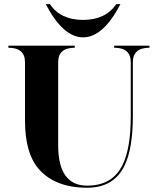

<svg xmlns="http://www.w3.org/2000/svg" viewBox="-20 -879 743 904"><path d="M195.3 -859.4H214.8Q265.6 -785.2 371.1 -785.2Q476.6 -785.2 527.3 -859.4H546.9Q465.8 -703.1 371.1 -703.1Q277.3 -703.1 195.3 -859.4ZM595.7 -332V-585.9Q595.7 -654.3 517.6 -654.3V-664.1H683.6V-654.3Q605.5 -654.3 605.5 -585.9V-332Q605.5 -177.7 565.4 -97.2Q514.6 4.9 390.6 4.9Q237.3 4.9 160.2 -85.9Q97.7 -159.7 97.7 -312.5V-585.9Q97.7 -654.3 19.5 -654.3V-664.1H332V-654.3Q253.9 -654.3 253.9 -585.9V-195.3Q253.9 -4.9 390.6 -4.9Q508.8 -4.9 556.6 -101.6Q595.7 -180.2 595.7 -332Z"/></svg>

Font: spinwerad
Style: Bold
Weight: 700
Width: 7
Version: Version 0.3